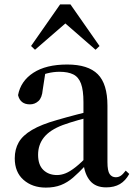

<svg xmlns="http://www.w3.org/2000/svg" viewBox="-20 -836 613 872"><path d="M188 16Q127 16 87 -19Q47 -54 47 -117Q47 -158 65 -189.5Q83 -221 125.5 -246Q168 -271 239 -291Q280 -303 328 -315.5Q376 -328 416 -337V-312Q376 -302 335.5 -290.5Q295 -279 265 -268Q207 -246 180 -212.5Q153 -179 153 -133Q153 -87 177 -64Q201 -41 239 -41Q258 -41 278 -49Q298 -57 324 -77.5Q350 -98 385 -135L398 -84H368Q338 -52 312 -29.5Q286 -7 256.5 4.5Q227 16 188 16ZM462 15Q414 15 389 -15Q364 -45 359 -96V-99V-372Q359 -426 348 -456Q337 -486 313 -498Q289 -510 250 -510Q223 -510 195 -503Q167 -496 132 -480L186 -506L174 -428Q171 -392 154.5 -377Q138 -362 116 -362Q72 -362 62 -404Q74 -468 131.5 -505.5Q189 -543 285 -543Q380 -543 424 -499Q468 -455 468 -356V-100Q468 -60 478 -45.5Q488 -31 506 -31Q518 -31 528 -37.5Q538 -44 551 -61L567 -46Q550 -15 524.5 0Q499 15 462 15ZM414 -610 243 -759H311L139 -610L121 -627L253 -816H300L432 -627Z"/></svg>

Font: Noto Serif TC ExtraLight SemiBold
Style: Regular
Weight: 600
Version: Version 2.003-H1;hotconv 1.1.1;makeotfexe 2.6.0